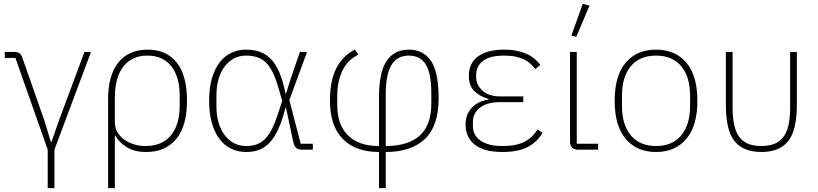

<svg xmlns="http://www.w3.org/2000/svg" viewBox="-20 -778 4253 998"><path d="M228 0 60 -477H5V-508H53Q70 -508 80 -502Q90 -496 95 -481L212 -148L244 -41H248L285 -148L419 -508H453L263 0V200H228Z M542 -263Q542 -387 595.5 -453.5Q649 -520 748 -520Q845 -520 898.5 -453Q952 -386 952 -255Q952 -123 896 -55.5Q840 12 740 12Q677 12 637 -14Q597 -40 580 -73H577V200H542ZM736 -19Q823 -19 868.5 -74.5Q914 -130 914 -227V-281Q914 -378 870.5 -433.5Q827 -489 746 -489Q665 -489 621 -432Q577 -375 577 -272V-142Q577 -114 590 -91.5Q603 -69 625 -53Q647 -37 675.5 -28Q704 -19 736 -19Z M1606 0H1550Q1530 0 1519.5 -9Q1509 -18 1503 -46L1467 -217H1464Q1447 -152 1427 -108Q1407 -64 1382.5 -37.5Q1358 -11 1327.5 0.5Q1297 12 1259 12Q1217 12 1181.5 -5Q1146 -22 1120.5 -56Q1095 -90 1081 -139.5Q1067 -189 1067 -254Q1067 -319 1081 -368.5Q1095 -418 1120.5 -452Q1146 -486 1181.5 -503Q1217 -520 1259 -520Q1298 -520 1330 -509Q1362 -498 1387.5 -472Q1413 -446 1432 -402Q1451 -358 1464 -292H1467L1491 -369L1539 -508H1576L1484 -258L1543 -31H1606ZM1259 -19Q1291 -19 1315.5 -28Q1340 -37 1360 -58Q1380 -79 1396.5 -113.5Q1413 -148 1429 -199L1447 -254L1428 -319Q1414 -368 1398 -401Q1382 -434 1361.5 -453.5Q1341 -473 1315.5 -481Q1290 -489 1259 -489Q1226 -489 1198 -475Q1170 -461 1149 -434Q1128 -407 1116.5 -368.5Q1105 -330 1105 -281V-227Q1105 -178 1116.5 -139.5Q1128 -101 1149 -74Q1170 -47 1198 -33Q1226 -19 1259 -19Z M1950 12Q1828 12 1761.5 -56Q1695 -124 1695 -255Q1695 -357 1727.5 -422Q1760 -487 1824 -520L1843 -494Q1786 -466 1759.5 -410Q1733 -354 1733 -278V-232Q1733 -130 1788.5 -74.5Q1844 -19 1950 -19V-272Q1950 -404 1990 -462Q2030 -520 2105 -520Q2181 -520 2220.5 -461Q2260 -402 2260 -268Q2260 -123 2188.5 -55.5Q2117 12 1985 12V200H1950ZM1985 -19Q2102 -19 2162 -73.5Q2222 -128 2222 -240V-293Q2222 -397 2193 -443Q2164 -489 2105 -489Q2044 -489 2014.5 -440Q1985 -391 1985 -285Z M2800 -88Q2774 -42 2725 -15Q2676 12 2591 12Q2496 12 2448 -26Q2400 -64 2400 -131Q2400 -183 2431.5 -217Q2463 -251 2519 -261V-264Q2471 -278 2444 -306Q2417 -334 2417 -384Q2417 -450 2465 -485Q2513 -520 2600 -520Q2639 -520 2668.5 -513.5Q2698 -507 2720.5 -496.5Q2743 -486 2759.5 -471.5Q2776 -457 2789 -441L2763 -419Q2752 -433 2738 -446Q2724 -459 2705 -468.5Q2686 -478 2660.5 -483.5Q2635 -489 2601 -489Q2526 -489 2490.5 -461.5Q2455 -434 2455 -390V-378Q2455 -336 2488.5 -306.5Q2522 -277 2579 -277H2700V-247H2578Q2512 -247 2475 -218.5Q2438 -190 2438 -142V-123Q2438 -74 2478.5 -46.5Q2519 -19 2592 -19Q2663 -19 2706 -41Q2749 -63 2774 -106Z M3089 0H2986Q2943 0 2943 -42V-508H2978V-31H3089ZM2976 -587 2950 -593 3009 -758 3044 -749Z M3390 12Q3290 12 3232.5 -56Q3175 -124 3175 -254Q3175 -385 3232.5 -452.5Q3290 -520 3390 -520Q3490 -520 3547.5 -452.5Q3605 -385 3605 -254Q3605 -124 3547.5 -56Q3490 12 3390 12ZM3390 -19Q3475 -19 3521 -74.5Q3567 -130 3567 -227V-281Q3567 -379 3521 -434Q3475 -489 3390 -489Q3305 -489 3259 -434Q3213 -379 3213 -281V-227Q3213 -130 3259 -74.5Q3305 -19 3390 -19Z M3788 -220Q3788 -164 3797 -125.5Q3806 -87 3825 -63.5Q3844 -40 3872 -29.5Q3900 -19 3938 -19Q3975 -19 4003 -29.5Q4031 -40 4050 -63.5Q4069 -87 4078 -125.5Q4087 -164 4087 -220V-508H4122V-233Q4122 -101 4077 -44.5Q4032 12 3938 12Q3843 12 3798 -44.5Q3753 -101 3753 -233V-508H3788Z"/></svg>

Font: IBM Plex Sans ExtLt
Style: Regular
Weight: 200
Designer: Mike Abbink, Paul van der Laan, Pieter van Rosmalen
Foundry: Bold Monday
Version: Version 3.005